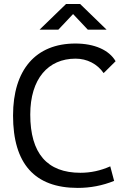

<svg xmlns="http://www.w3.org/2000/svg" viewBox="-20 -918 626 948"><path d="M363.8 9.8C425.8 9.8 485.8 -1.5 543.5 -24.9L524.4 -96.7C476.1 -75.2 427.7 -64.9 377 -64.9C212.9 -64.9 129.4 -160.6 129.4 -352.5C129.4 -528.8 217.8 -628.4 353 -628.4C409.7 -628.4 460.4 -602.5 491.7 -557.1L550.8 -615.7C518.6 -671.4 445.8 -703.1 352.1 -703.1C156.2 -703.1 44.4 -573.2 44.4 -347.7C44.4 -109.4 151.4 9.8 363.8 9.8ZM175.3 -771.5H268.1L340.8 -848.6L413.6 -771.5H506.3L375.5 -898.4H306.2Z"/></svg>

Font: Cascadia Mono PL SemiLight
Style: Regular
Weight: 350
Monospace: yes
Designer: Aaron Bell
Foundry: Saja Typeworks
Version: Version 2404.023